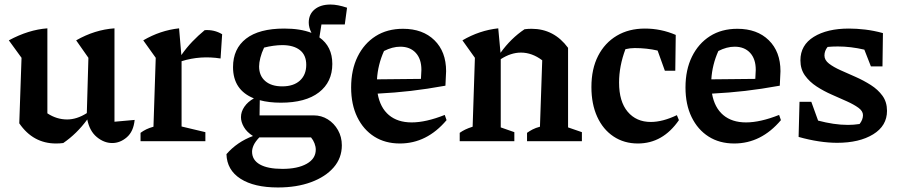

<svg xmlns="http://www.w3.org/2000/svg" viewBox="-20 -623 3971 847"><path d="M65 -79 75 -368 19 -445Q106 -492 189 -498V-123Q230 -96 276 -96Q319 -96 363 -124L370 -368L316 -445Q398 -492 485 -498V-86L574 -94Q569 -43 539.5 -17.5Q510 8 475 8Q439 8 407 -18.5Q375 -45 365 -96Q319 -33 259 8Q244 10 227 10Q126 10 65 -79Z M600 0V-37Q612 -46 625.5 -52.5Q639 -59 657 -64L667 -368L612 -445Q687 -489 770 -498L780 -380Q803 -413 828.5 -439.5Q854 -466 883 -490Q925 -493 960 -472L953 -365Q864 -379 781 -353V-65L886 -40V0Z M1219 -170Q1166 -170 1126 -181L1125 -114H1364Q1398 -114 1426 -96.5Q1454 -79 1471 -49Q1488 -19 1488 18Q1488 74 1452 115.5Q1416 157 1352.5 180.5Q1289 204 1206 204Q1101 204 1041 165.5Q981 127 979 57Q1026 3 1096 -23Q1069 -40 1056 -62.5Q1043 -85 1043 -106Q1043 -130 1058 -152Q1073 -174 1100 -189Q1008 -226 1008 -327Q1008 -408 1065.5 -452.5Q1123 -497 1234 -497Q1305 -497 1354 -478Q1342 -502 1342 -523Q1342 -560 1368 -581.5Q1394 -603 1438 -603Q1454 -603 1472 -599.5Q1490 -596 1511 -589L1501 -515H1398L1389 -458Q1446 -418 1446 -341Q1446 -261 1387 -215.5Q1328 -170 1219 -170ZM1225 -242Q1275 -242 1303 -267.5Q1331 -293 1331 -337Q1331 -380 1303 -402Q1275 -424 1225 -424Q1207 -424 1185.5 -421Q1164 -418 1145 -413Q1134 -390 1128.5 -368Q1123 -346 1123 -330Q1123 -289 1150 -265.5Q1177 -242 1225 -242ZM1092 46Q1092 83 1126.5 102.5Q1161 122 1226 122Q1293 122 1333 99.5Q1373 77 1373 37Q1373 24 1367.5 9.5Q1362 -5 1352 -17H1124Q1106 2 1099 17.5Q1092 33 1092 46Z M1744 10Q1679 10 1631 -20.5Q1583 -51 1556 -106.5Q1529 -162 1529 -237Q1529 -315 1557.5 -373Q1586 -431 1637 -463.5Q1688 -496 1758 -496Q1845 -496 1896.5 -445.5Q1948 -395 1948 -309L1945 -245Q1862 -230 1792.5 -222Q1723 -214 1646 -210Q1657 -148 1695.5 -115.5Q1734 -83 1796 -83Q1859 -83 1942 -116L1950 -93Q1863 10 1744 10ZM1674 -398Q1647 -338 1643 -273L1837 -275L1839 -315Q1839 -363 1814 -390Q1789 -417 1746 -417Q1711 -417 1674 -398Z M2008 0V-37Q2019 -45 2032.5 -51.5Q2046 -58 2065 -64L2075 -368L2020 -445Q2095 -489 2178 -498L2188 -390Q2211 -422 2237.5 -448Q2264 -474 2294 -494Q2309 -496 2325 -496Q2424 -496 2486 -412V-61L2547 -40V0H2305V-37Q2316 -45 2329.5 -52Q2343 -59 2362 -64L2372 -357Q2327 -391 2278 -391Q2234 -391 2189 -362V-61L2249 -40V0Z M2794 10Q2733 10 2686.5 -21Q2640 -52 2614.5 -108Q2589 -164 2589 -239Q2589 -319 2618.5 -376.5Q2648 -434 2701 -465.5Q2754 -497 2825 -497Q2896 -497 2961 -469L2959 -311H2913L2881 -400Q2833 -411 2780 -411Q2759 -411 2739 -406Q2711 -331 2711 -259Q2711 -175 2749 -130Q2787 -85 2851 -85Q2903 -85 2966 -115L2975 -93Q2904 10 2794 10Z M3219 10Q3154 10 3106 -20.5Q3058 -51 3031 -106.5Q3004 -162 3004 -237Q3004 -315 3032.5 -373Q3061 -431 3112 -463.5Q3163 -496 3233 -496Q3320 -496 3371.5 -445.5Q3423 -395 3423 -309L3420 -245Q3337 -230 3267.5 -222Q3198 -214 3121 -210Q3132 -148 3170.5 -115.5Q3209 -83 3271 -83Q3334 -83 3417 -116L3425 -93Q3338 10 3219 10ZM3149 -398Q3122 -338 3118 -273L3312 -275L3314 -315Q3314 -363 3289 -390Q3264 -417 3221 -417Q3186 -417 3149 -398Z M3503 -19 3507 -174H3559L3589 -91Q3623 -82 3656 -77Q3689 -72 3721 -72Q3746 -72 3772 -76Q3787 -95 3787 -115Q3787 -133 3767 -147.5Q3747 -162 3716 -176Q3685 -190 3649.5 -205.5Q3614 -221 3582.5 -241.5Q3551 -262 3531 -290Q3511 -318 3511 -357Q3511 -424 3570 -460.5Q3629 -497 3725 -497Q3759 -497 3797 -492.5Q3835 -488 3875 -477L3873 -330H3822L3793 -404Q3733 -418 3676 -418Q3653 -418 3631 -416Q3617 -399 3617 -378Q3617 -358 3637 -342.5Q3657 -327 3688.5 -313Q3720 -299 3755 -283.5Q3790 -268 3821.5 -248Q3853 -228 3873 -200.5Q3893 -173 3893 -134Q3893 -68 3832 -30.5Q3771 7 3673 7Q3635 7 3592 0.5Q3549 -6 3503 -19Z"/></svg>

Font: Piazzolla SemiBold
Style: Regular
Weight: 600
Designer: Juan Pablo del Peral
Foundry: Huerta Tipografica
Version: Version 1.330